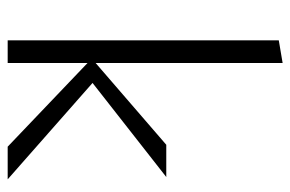

<svg xmlns="http://www.w3.org/2000/svg" viewBox="-148 -608 756 500"><g transform="rotate(90 230.0 -358.0)"><path d="M362 0 144 -208V0H85V-706L144 -716V-229L357 -413H441L196 -221L447 0Z"/></g></svg>

Font: Ysabeau Semilight
Style: Regular
Weight: 300
Designer: Christian Thalmann (Catharsis Fonts)
Version: Version 0.003